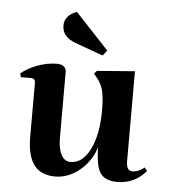

<svg xmlns="http://www.w3.org/2000/svg" viewBox="-43 -533 515 582"><g transform="rotate(5 214.5 -242.5)"><path d="M146 9Q102 9 81 -19Q60 -47 60 -105V-268Q60 -282 47 -282H16L13 -293Q33 -310 63 -321Q93 -332 122 -332Q135 -332 142.5 -326Q150 -320 150 -310V-110Q150 -76 160 -57.5Q170 -39 188 -39Q225 -39 247.5 -84.5Q270 -130 270 -203Q270 -242 264.5 -263.5Q259 -285 245 -301L236 -312L244 -321L359 -330V-57Q359 -27 377 -27Q396 -27 414 -42L422 -32Q387 9 335 9Q297 9 282.5 -13Q268 -35 268 -91Q254 -47 219.5 -19Q185 9 146 9ZM257 -369 174 -399Q131 -414 131 -449Q131 -480 168 -494L270 -385Z"/></g></svg>

Font: Katibeh
Style: Regular
Weight: 400
Designer: Arabic design by Kourosh Beigpour, Latin design by Eduardo Tunni, engineering by Lasse Fister
Version: Version 1.0010g